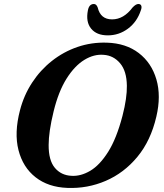

<svg xmlns="http://www.w3.org/2000/svg" viewBox="-20 -927 820 961"><path d="M515 -713.5Q610.5 -710.5 674.5 -661.5Q738.5 -612.5 762.8 -529.5Q787 -446.5 762.5 -343Q734.5 -222.5 667.5 -141.8Q600.5 -61 509.2 -21.8Q418 17.5 317 13.5Q221.5 10 158 -39.8Q94.5 -89.5 72.5 -175.8Q50.5 -262 80 -375Q99.5 -450.5 140.8 -513.5Q182 -576.5 240 -622.2Q298 -668 368 -692Q438 -716 515 -713.5ZM337.5 -47Q384 -44 431.8 -72.2Q479.5 -100.5 521.5 -167.2Q563.5 -234 593 -347Q605 -393.5 610.2 -430.8Q615.5 -468 615 -498Q614 -571.5 581.2 -610.2Q548.5 -649 499.5 -652.5Q451 -657 402.5 -627.5Q354 -598 313.5 -534Q273 -470 248.5 -370Q235.5 -317 229.5 -275.2Q223.5 -233.5 223.5 -201.5Q223 -124.5 254.5 -87Q286 -49.5 337.5 -47ZM541 -830Q599 -830 643.5 -889.5Q660 -907 672.5 -907Q683.5 -907 687 -898.5Q690.5 -890 685 -875.5Q666 -817.5 620.8 -783.8Q575.5 -750 519.5 -750Q463.5 -750 436 -783.8Q408.5 -817.5 420 -875.5Q426 -907 450 -907Q462.5 -907 469 -889.5Q483 -830 541 -830Z"/></svg>

Font: Fraunces 9pt Soft SemiBold
Style: Italic
Weight: 600
Italic angle: -16°
Version: Version 1.000;[b76b70a41]